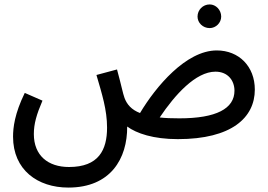

<svg xmlns="http://www.w3.org/2000/svg" viewBox="-20 -616 1211 868"><path d="M928 -489C956 -489 980 -513 980 -541C980 -571 956 -596 928 -596C897 -596 873 -571 873 -541C873 -513 897 -489 928 -489ZM289 232C480 232 556 101 555 -44C597 -13 673 13 784 13C1027 13 1132 -84 1132 -211C1132 -316 1060 -388 960 -388C821 -388 684 -224 613 -105C574 -120 554 -144 543 -173C535 -195 530 -225 509 -302L416 -277C441 -191 464 -120 464 -39C464 62 426 139 292 139C197 139 133 87 133 -10C133 -56 145 -98 172 -161L92 -196C46 -102 39 -39 39 2C39 152 150 232 289 232ZM954 -292C1011 -292 1040 -251 1040 -206C1040 -125 958 -81 791 -81C757 -81 727 -82 702 -85C771 -188 865 -292 954 -292Z"/></svg>

Font: Noto Sans Arabic Cond Med
Style: Regular
Weight: 500
Width: 3
Designer: Monotype Design Team, Nadine Chahine, Nizar Qandah and Khaled Hosny
Foundry: Monotype Imaging Inc.
Version: Version 2.012